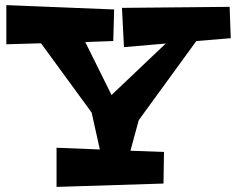

<svg xmlns="http://www.w3.org/2000/svg" viewBox="-20 -733 926 754"><path d="M624 -136.2 622.1 -12.2 202.1 1V-152.8L372.1 -146L339.8 -291L141.1 -563L4.9 -559.1V-712.9L428.2 -695.8L424.8 -571.8L314.9 -567.9L418 -359.9L630.9 -562L466.8 -547.9L459 -702.1L881.8 -706.1L886.2 -583L751 -571.8L524.9 -261.2L492.2 -141.1Z"/></svg>

Font: Peralta
Style: Regular
Weight: 400
Designer: Astigmatic (AOETI)
Foundry: Astigmatic (AOETI)
Version: Version 1.000